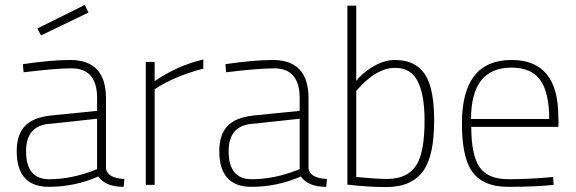

<svg xmlns="http://www.w3.org/2000/svg" viewBox="-20 -752 2343 781"><path d="M483 8Q409 8 380 -34Q283 8 179 8Q48 8 48 -137Q48 -204 81 -239Q114 -274 186 -282L375 -301V-353Q375 -474 271 -474Q207 -474 76 -458L73 -491Q188 -508 265 -508Q411 -508 411 -353V-66Q418 -27 486 -24ZM180 -23Q275 -23 375 -64V-269L190 -249Q86 -245 86 -137Q86 -23 180 -23ZM147 -608 132 -636 325 -732 340 -701Z M609 0H573V-500H609V-422Q703 -486 807 -510V-473Q687 -441 609 -389Z M1307 8Q1233 8 1204 -34Q1107 8 1003 8Q872 8 872 -137Q872 -204 905 -239Q938 -274 1010 -282L1199 -301V-353Q1199 -474 1095 -474Q1031 -474 900 -458L897 -491Q1012 -508 1089 -508Q1235 -508 1235 -353V-66Q1242 -27 1310 -24ZM1004 -23Q1099 -23 1199 -64V-269L1014 -249Q910 -245 910 -137Q910 -23 1004 -23Z M1551 9Q1481 9 1393 -1V-729H1429V-423Q1452 -453 1494 -479Q1541 -508 1587 -508Q1678 -508 1716 -437Q1746 -379 1746 -262Q1746 -122 1704 -60Q1657 9 1551 9ZM1554 -24Q1640 -24 1676 -84Q1707 -137 1707 -262Q1707 -365 1679.5 -420.5Q1652 -476 1588 -476Q1509 -476 1429 -382V-32Q1514 -24 1554 -24Z M2047 8Q1939 8 1896 -61Q1859 -120 1859 -250Q1859 -508 2061 -508Q2251 -508 2251 -278L2252 -257Q2251 -247 2251 -236H1897Q1897 -122 1930.5 -72.5Q1964 -23 2048 -23Q2132 -23 2230 -32L2232 0Q2157 8 2047 8ZM2214 -268Q2214 -376 2177.5 -426.5Q2141 -477 2061 -477Q1896 -477 1896 -268Z"/></svg>

Font: Storia Sans Thin
Style: Regular
Weight: 100
Designer: Accademia di Belle Arti di Urbino and others
Foundry: Accademia di Belle Arti di Urbino and others.
Version: Version 60.001;May 25, 2020;FontCreator 12.0.0.2522 64-bit